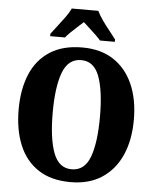

<svg xmlns="http://www.w3.org/2000/svg" viewBox="-61 -982 848 1044"><g transform="rotate(5 362.5 -460.5)"><path d="M363 10Q257 10 187 -36Q117 -82 82.5 -165Q48 -248 48 -359Q48 -470 82.5 -552Q117 -634 187.5 -679.5Q258 -725 364 -725Q465 -725 534.5 -679.5Q604 -634 640.5 -551.5Q677 -469 677 -358Q677 -247 640.5 -164.5Q604 -82 534 -36Q464 10 363 10ZM363 -60Q434 -60 463 -138.5Q492 -217 492 -358Q492 -499 463 -577.5Q434 -656 364 -656Q293 -656 263.5 -577.5Q234 -499 234 -358Q234 -217 263.5 -138.5Q293 -60 363 -60ZM184 -784Q198 -803 218.5 -829Q239 -855 258.5 -882Q278 -909 288 -931H433Q443 -909 462 -882Q481 -855 502 -829Q523 -803 537 -784V-771H456Q449 -780 431 -797.5Q413 -815 393 -833Q373 -851 360 -863Q346 -850 327 -833Q308 -816 291 -799.5Q274 -783 265 -771H184Z"/></g></svg>

Font: Noto Serif Lao Condensed Black
Style: Regular
Weight: 900
Width: 3
Designer: Monotype Design Team
Foundry: Monotype Imaging Inc.
Version: Version 2.003; ttfautohint (v1.8.4.7-5d5b)